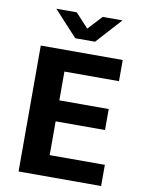

<svg xmlns="http://www.w3.org/2000/svg" viewBox="-91 -884 698 946"><g transform="rotate(10 258.5 -411.0)"><path d="M69 -630H479V-524H206V-380H453V-275H206V-106H482V0H69ZM329 -695H230L113 -822H215L280 -752L345 -822H444Z"/></g></svg>

Font: Ek Mukta
Style: Bold
Weight: 700
Designer: Girish Dalvi and Yashodeep Gholap
Foundry: Ek Type
Version: Version 2.538;PS 1.002;hotconv 16.6.51;makeotf.lib2.5.65220;